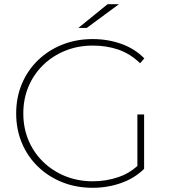

<svg xmlns="http://www.w3.org/2000/svg" viewBox="-20 -890 814 914"><path d="M421 4Q343 4 276.5 -22.5Q210 -49 160.5 -97Q111 -145 84 -209.5Q57 -274 57 -350Q57 -426 84 -490.5Q111 -555 160.5 -603Q210 -651 276.5 -677.5Q343 -704 421 -704Q494 -704 558 -681Q622 -658 667 -612L647 -589Q599 -635 543 -654Q487 -673 422 -673Q351 -673 290.5 -648.5Q230 -624 185 -580Q140 -536 115.5 -477.5Q91 -419 91 -350Q91 -281 115.5 -222.5Q140 -164 185 -120Q230 -76 290.5 -51.5Q351 -27 422 -27Q486 -27 544 -47Q593 -63 634 -100V-345H666V-86Q620 -41 556 -18.5Q492 4 421 4ZM353 -757 492 -870H546L393 -757Z"/></svg>

Font: Montserrat Thin ExtraLight
Style: Regular
Weight: 250
Version: Version 9.000